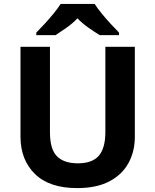

<svg xmlns="http://www.w3.org/2000/svg" viewBox="-20 -954 796 984"><path d="M671 -252Q671 -178 638.5 -118.5Q606 -59 540.5 -24.5Q475 10 375 10Q233 10 159 -62.5Q85 -135 85 -254V-714H236V-277Q236 -189 272 -153Q308 -117 379 -117Q453 -117 486.5 -156Q520 -195 520 -278V-714H671ZM465 -934Q479 -912 501.5 -884.5Q524 -857 548 -831Q572 -805 590 -787V-774H491Q465 -790 434 -811.5Q403 -833 377 -860Q351 -833 321 -812Q291 -791 265 -774H166V-787Q185 -806 208.5 -831.5Q232 -857 254.5 -884.5Q277 -912 291 -934Z"/></svg>

Font: Noto Sans Kannada
Style: Bold
Weight: 700
Designer: Jelle Bosma - Monotype Design Team
Foundry: Monotype Imaging Inc.
Version: Version 2.005; ttfautohint (v1.8.4.7-5d5b)